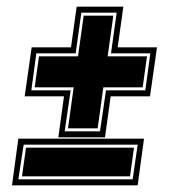

<svg xmlns="http://www.w3.org/2000/svg" viewBox="-20 -556 518 576"><path d="M155 -144 172 -267H54L75 -414H193L210 -536H350L333 -414H451L430 -267H312L295 -144ZM174 -162H280L298 -285H416L431 -396H313L330 -518H224L207 -396H89L74 -285H192ZM184 -171 201 -294H84L97 -387H214L231 -509H320L303 -387H421L408 -294H290L273 -171ZM16 0 35 -140H412L393 0ZM35 -18H378L393 -122H51ZM46 -27 58 -113H382L370 -27Z"/></svg>

Font: Alumni Sans Collegiate One
Style: Italic
Weight: 400
Italic angle: -8°
Designer: Robert E. Leuschke
Foundry: Robert E. Leuschke
Version: Version 1.100